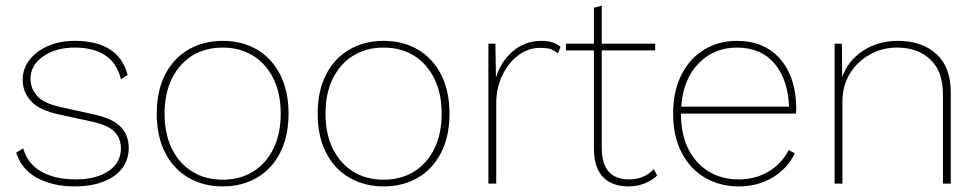

<svg xmlns="http://www.w3.org/2000/svg" viewBox="-20 -656 3497 686"><path d="M246 10Q169 10 112.5 -20.5Q56 -51 38 -111L63 -126Q78 -71 127.5 -43Q177 -15 250 -15Q324 -15 368 -45Q412 -75 412 -126Q412 -161 389.5 -185Q367 -209 306 -222L191 -247Q121 -262 91 -294.5Q61 -327 61 -371Q61 -410 85 -441.5Q109 -473 151 -491.5Q193 -510 248 -510Q324 -510 372 -480Q420 -450 436 -388L412 -373Q398 -431 355.5 -458.5Q313 -486 248 -486Q178 -486 133.5 -454Q89 -422 89 -375Q89 -340 112.5 -313.5Q136 -287 194 -274L312 -248Q382 -233 411 -203Q440 -173 440 -128Q440 -64 387.5 -27Q335 10 246 10Z M776 -510Q845 -510 898 -479Q951 -448 981 -389.5Q1011 -331 1011 -250Q1011 -169 981 -110.5Q951 -52 898 -21Q845 10 776 10Q707 10 653.5 -21Q600 -52 570 -110.5Q540 -169 540 -250Q540 -331 570 -389.5Q600 -448 653.5 -479Q707 -510 776 -510ZM776 -486Q714 -486 667.5 -457.5Q621 -429 594.5 -376Q568 -323 568 -250Q568 -177 594.5 -124Q621 -71 667.5 -42.5Q714 -14 776 -14Q837 -14 883.5 -42.5Q930 -71 956.5 -124Q983 -177 983 -250Q983 -323 956.5 -376Q930 -429 883.5 -457.5Q837 -486 776 -486Z M1351 -510Q1420 -510 1473 -479Q1526 -448 1556 -389.5Q1586 -331 1586 -250Q1586 -169 1556 -110.5Q1526 -52 1473 -21Q1420 10 1351 10Q1282 10 1228.5 -21Q1175 -52 1145 -110.5Q1115 -169 1115 -250Q1115 -331 1145 -389.5Q1175 -448 1228.5 -479Q1282 -510 1351 -510ZM1351 -486Q1289 -486 1242.5 -457.5Q1196 -429 1169.5 -376Q1143 -323 1143 -250Q1143 -177 1169.5 -124Q1196 -71 1242.5 -42.5Q1289 -14 1351 -14Q1412 -14 1458.5 -42.5Q1505 -71 1531.5 -124Q1558 -177 1558 -250Q1558 -323 1531.5 -376Q1505 -429 1458.5 -457.5Q1412 -486 1351 -486Z M1725 0V-500H1750L1752 -379Q1769 -435 1812 -472.5Q1855 -510 1915 -510Q1939 -510 1955.5 -504Q1972 -498 1983 -489L1973 -465Q1963 -474 1950 -479.5Q1937 -485 1910 -485Q1866 -485 1830.5 -457.5Q1795 -430 1774 -385Q1753 -340 1753 -287V0Z M2321 -500V-476H2130V-128Q2130 -15 2228 -15Q2282 -15 2316 -52L2328 -29Q2312 -13 2285 -1.5Q2258 10 2226 10Q2166 10 2134 -24Q2102 -58 2102 -126V-476H2002V-500H2102V-628L2130 -636V-500Z M2620 10Q2552 10 2499 -21Q2446 -52 2415.5 -110.5Q2385 -169 2385 -250Q2385 -331 2415 -389.5Q2445 -448 2496.5 -479Q2548 -510 2612 -510Q2712 -510 2768.5 -444Q2825 -378 2825 -266Q2825 -258 2824 -250H2413Q2413 -176 2439.5 -123.5Q2466 -71 2512.5 -43Q2559 -15 2619 -15Q2679 -15 2726 -43Q2773 -71 2798 -120L2820 -108Q2793 -53 2740 -21.5Q2687 10 2620 10ZM2612 -486Q2532 -486 2476.5 -430Q2421 -374 2414 -275H2799Q2796 -370 2748 -428Q2700 -486 2612 -486Z M2962 0V-500H2988L2989 -380Q3009 -438 3062.5 -474Q3116 -510 3189 -510Q3274 -510 3325.5 -463Q3377 -416 3377 -327V0H3349V-320Q3349 -401 3304 -443.5Q3259 -486 3185 -486Q3131 -486 3086.5 -460.5Q3042 -435 3016 -392Q2990 -349 2990 -294V0Z"/></svg>

Font: Work Sans ExtraLight
Style: Regular
Weight: 200
Designer: Wei Huang
Foundry: Wei Huang
Version: Version 2.010; ttfautohint (v1.8.3)